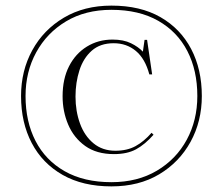

<svg xmlns="http://www.w3.org/2000/svg" viewBox="-20 -653 792 684"><path d="M377 11Q275 11 203 -30Q131 -71 93 -143.5Q55 -216 55 -311Q55 -401 95 -474Q135 -547 207.5 -590Q280 -633 377 -633Q480 -633 551.5 -592Q623 -551 661 -478.5Q699 -406 699 -311Q699 -221 659 -148Q619 -75 547 -32Q475 11 377 11ZM377 -4Q470 -4 539 -45Q608 -86 645.5 -155.5Q683 -225 683 -311Q683 -402 647.5 -471Q612 -540 543.5 -579Q475 -618 377 -618Q284 -618 215.5 -577Q147 -536 109 -466.5Q71 -397 71 -311Q71 -220 106.5 -151Q142 -82 210.5 -43Q279 -4 377 -4ZM386 -104Q324 -104 283.5 -133Q243 -162 223 -209Q203 -256 203 -310Q203 -372 226 -417Q249 -462 289.5 -487Q330 -512 381 -512Q420 -512 446.5 -499Q473 -486 489 -469L495 -511H504L522 -388H512Q497 -444 464 -471.5Q431 -499 385 -499Q337 -499 307 -472.5Q277 -446 263 -402.5Q249 -359 249 -309Q249 -257 265 -213Q281 -169 313 -142.5Q345 -116 391 -116Q433 -116 463 -132.5Q493 -149 520 -180L527 -173Q496 -138 464.5 -121Q433 -104 386 -104Z"/></svg>

Font: Display Extralight
Style: Regular
Weight: 200
Designer: Latin by Veronika Burian and Jose Scaglione. Greek by Irene Vlachou. Cyrillic by Vera Evstafieva.
Foundry: TypeTogether
Version: Version 3.002